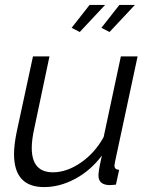

<svg xmlns="http://www.w3.org/2000/svg" viewBox="-20 -750 609 780"><path d="M159 10Q37 10 37 -124Q37 -162 48 -215L114 -521H181L119 -227Q109 -182 109 -149Q109 -50 195 -50Q251 -50 308 -89Q365 -128 401 -193L471 -521H539L448 -96Q447 -90 446 -85Q445 -80 445 -77Q445 -61 464 -60L451 0Q442 1 435.5 1.5Q429 2 423 2Q380 0 380 -37Q380 -44 382 -59Q384 -74 394 -118Q348 -57 285.5 -23.5Q223 10 159 10ZM304 -620 271 -637 344 -730H407ZM425 -620 392 -637 465 -730H528Z"/></svg>

Font: Raleway
Style: Italic
Weight: 400
Italic angle: -12°
Designer: Matt McInerney, Pablo Impallari, Rodrigo Fuenzalida
Foundry: Matt McInerney, Pablo Impallari, Rodrigo Fuenzalida
Version: Version 4.026